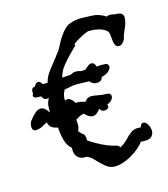

<svg xmlns="http://www.w3.org/2000/svg" viewBox="-120 -575 564 643"><g transform="rotate(-15 162.5 -253.5)"><path d="M200 1Q183 1 168.5 -11.5Q154 -24 141.5 -37.5Q129 -51 117 -55Q100 -53 88 -62.5Q76 -72 77 -97Q63 -108 57 -130Q51 -152 50 -174Q39 -176 30 -181.5Q21 -187 18 -201Q13 -198 0.5 -191.5Q-12 -185 -23 -185Q-36 -185 -36 -200Q-36 -206 -35 -209Q-33 -218 -29 -221Q-21 -232 -10.5 -241.5Q0 -251 9 -251Q17 -251 24 -245.5Q31 -240 35 -232L36 -231H37V-242Q37 -255 39.5 -263Q42 -271 46 -278Q43 -277 37 -277Q31 -277 27.5 -281.5Q24 -286 22 -290H13Q-4 -290 -4 -298Q-4 -303 -1 -307Q-2 -309 -2 -312Q-2 -326 11 -327Q16 -339 25 -339Q33 -339 38 -328H55Q60 -349 75.5 -368.5Q91 -388 105 -406Q107 -410 111 -414Q119 -423 123 -432Q143 -473 162.5 -490.5Q182 -508 221 -508Q229 -508 237 -507.5Q245 -507 253 -507Q280 -507 304 -491Q309 -494 315 -494Q322 -494 326.5 -492.5Q331 -491 338 -491Q361 -491 361 -472Q361 -457 351.5 -436.5Q342 -416 340 -404Q331 -385 318 -385Q305 -385 302 -406Q300 -422 299.5 -428.5Q299 -435 297 -439Q295 -443 286 -449Q267 -460 234 -460Q228 -460 214.5 -453.5Q201 -447 189 -439.5Q177 -432 175 -429Q175 -429 176.5 -427.5Q178 -426 176 -424L156 -404Q139 -387 125.5 -370Q112 -353 107 -332L136 -334L141 -336Q147 -340 155 -340Q166 -340 173 -337Q177 -337 181 -337Q185 -337 189 -338Q194 -343 200.5 -348Q207 -353 213 -353Q221 -353 225 -345L228 -338Q234 -339 239.5 -339Q245 -339 253 -339Q269 -339 269 -327Q269 -321 263 -315Q259 -309 251.5 -305.5Q244 -302 235 -300Q232 -285 214 -285Q200 -285 191 -297Q179 -297 168 -297.5Q157 -298 149 -298Q135 -298 123 -295L115 -293H111L104 -291Q94 -272 96 -255Q101 -258 105 -258Q116 -258 128 -240L129 -238L134 -239Q141 -239 147.5 -237.5Q154 -236 160 -234L162 -235Q171 -247 183 -247Q194 -247 207.5 -244Q221 -241 235 -241Q251 -241 251 -229Q251 -223 245.5 -216.5Q240 -210 229 -206Q233 -198 228 -193.5Q223 -189 216 -189Q204 -189 200 -199Q199 -199 196 -195L193 -192Q184 -181 173 -181Q166 -181 159.5 -185Q153 -189 148 -194L145 -197Q138 -196 131 -192.5Q124 -189 116 -184Q116 -180 116.5 -176Q117 -172 117 -167Q117 -161 116 -156.5Q115 -152 113 -149L112 -146Q118 -136 125.5 -131.5Q133 -127 133 -109L132 -108Q142 -101 158.5 -91.5Q175 -82 192 -75Q209 -68 220 -66Q230 -65 235 -56Q251 -65 262 -77Q273 -89 285.5 -97.5Q298 -106 317 -103L321 -110Q323 -116 330 -116Q338 -116 344.5 -105Q351 -94 351 -82Q351 -72 344 -64Q337 -56 318 -56Q316 -56 313 -56Q310 -56 307 -57H306Q290 -35 258.5 -17Q227 1 200 1Z"/></g></svg>

Font: RU Serius
Style: Regular
Weight: 400
Designer: Robert E. Leuschke
Foundry: Robert E. Leuschke
Version: Version 1.011; ttfautohint (v1.8.3)